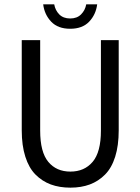

<svg xmlns="http://www.w3.org/2000/svg" viewBox="-20 -843 640 875"><path d="M176.8 -823.2H227.1Q231.9 -795.9 250.2 -777.3Q268.6 -758.8 299.8 -758.8Q331.1 -758.8 349.6 -777.6Q368.2 -796.4 373 -823.2H422.9Q417 -776.4 386.2 -744.1Q355.5 -711.9 299.8 -711.9Q244.1 -711.9 213.4 -744.1Q182.6 -776.4 176.8 -823.2ZM300.8 12.2Q251 12.2 211.4 -2.4Q171.9 -17.1 141.8 -47.4Q111.8 -77.6 95.5 -128.7Q79.1 -179.7 79.1 -249V-660.2H163.1V-248Q163.1 -149.9 200 -105.5Q236.8 -61 300.8 -61Q364.7 -61 402.3 -105.5Q439.9 -149.9 439.9 -248V-660.2H521V-249Q521 -179.7 504.9 -128.7Q488.8 -77.6 458.7 -47.4Q428.7 -17.1 389.4 -2.4Q350.1 12.2 300.8 12.2Z"/></svg>

Font: Office Code Pro D
Style: Regular
Weight: 400
Designer: Nathan Rutzky & Paul D. Hunt
Foundry: Adobe Systems Incorporated
Version: Version 1.004;PS 001.004;hotconv 1.0.70;makeotf.lib2.5.58329